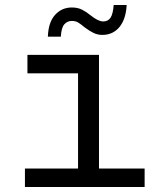

<svg xmlns="http://www.w3.org/2000/svg" viewBox="-20 -750 640 770"><path d="M80 0V-74H293V-456H90V-530H377V-74H560V0ZM390 -610Q371 -610 354 -618.5Q337 -627 320 -640Q303 -654 293 -660Q283 -666 268 -666Q250 -666 238 -652.5Q226 -639 224 -603H172Q174 -661 201 -690.5Q228 -720 268 -720Q292 -720 309.5 -711Q327 -702 344 -688Q374 -664 394 -664Q413 -664 423 -678.5Q433 -693 436 -730H488Q485 -673 459 -641.5Q433 -610 390 -610Z"/></svg>

Font: Geist Mono
Style: Regular
Weight: 400
Monospace: yes
Designer: Basement.studio, Andrés Briganti, Mateo Zaragoza
Foundry: Basement.studio, Vercel, Andrés Briganti, Guido Ferreyra, Mateo Zaragoza
Version: Version 1.500; ttfautohint (v1.8.4.7-5d5b)